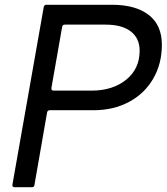

<svg xmlns="http://www.w3.org/2000/svg" viewBox="-20 -783 697 803"><path d="M124 -9Q123 0 113 0H41Q36 0 33.5 -3Q31 -6 32 -11L163 -754Q165 -763 174 -763H449Q547 -763 602 -720.5Q657 -678 657 -596Q657 -516 620.5 -453.5Q584 -391 519 -356.5Q454 -322 371 -322H188Q179 -322 177 -313ZM251 -680Q242 -680 240 -671L195 -415V-413Q195 -404 204 -404H363Q451 -404 507.5 -449.5Q564 -495 564 -571Q564 -623 527 -651.5Q490 -680 422 -680Z"/></svg>

Font: Open Sauce Two
Style: Italic
Weight: 400
Italic angle: -10°
Designer: Alfredo Marco Pradil
Foundry: Creative Sauce Fz LLC
Version: Version 1.477